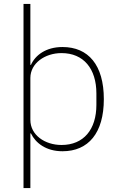

<svg xmlns="http://www.w3.org/2000/svg" viewBox="-20 -760 607 980"><path d="M100 200H135V-79H138C161 -31 214 12 299 12C431 12 510 -81 510 -254C510 -428 431 -520 299 -520C214 -520 160 -478 138 -429H135V-740H100ZM294 -20C209 -20 135 -71 135 -148V-362C135 -437 209 -489 294 -489C407 -489 472 -409 472 -283V-225C472 -99 407 -20 294 -20Z"/></svg>

Font: IBM Plex Thai ExtraLight
Style: Regular
Weight: 200
Designer: Mike Abbink, Paul van der Laan, Pieter van Rosmalen, Ben Mitchell, Mark Frömberg
Foundry: Bold Monday
Version: Version 1.0